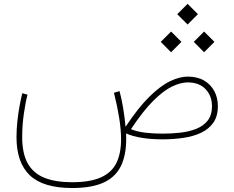

<svg xmlns="http://www.w3.org/2000/svg" viewBox="-20 -717 1206 988"><path d="M807.1 -501.5 860.4 -448.2 913.6 -501.5 860.4 -554.7ZM977.1 -501.5 1030.3 -448.2 1083.5 -501.5 1030.3 -554.7ZM892.1 -644 945.3 -590.8 998.5 -644 945.3 -697.3ZM945.8 -293Q1004.4 -293 1037.6 -258.5Q1070.8 -224.1 1070.8 -170.4Q1070.8 -124.5 1048.8 -96.7Q1026.9 -68.8 990.2 -54.2Q953.6 -39.6 908.4 -34.4Q863.3 -29.3 816.9 -29.3Q769 -29.3 727.5 -34.2Q686 -39.1 653.8 -52.2Q716.8 -147 769.5 -199.2Q822.3 -251.5 866.2 -272.2Q910.2 -293 945.8 -293ZM945.8 -322.8Q903.8 -322.8 854 -298.6Q804.2 -274.4 747.3 -218Q690.4 -161.6 626 -64.5Q621.6 -113.3 613.8 -160.4Q606 -207.5 595.2 -248L566.4 -239.7Q584 -169.4 593.5 -109.4Q603 -49.3 603 0Q603 73.2 578.6 122.3Q554.2 171.4 498.8 196Q443.4 220.7 351.1 220.7Q266.1 220.7 209 198Q151.9 175.3 123 124.3Q94.2 73.2 94.2 -11.7Q94.2 -72.8 102.8 -132.1Q111.3 -191.4 121.6 -230L94.7 -237.3Q87.9 -210.4 80.8 -172.4Q73.7 -134.3 69.3 -92.5Q64.9 -50.8 64.9 -11.2Q64.9 119.6 133.5 185.1Q202.1 250.5 351.6 250.5Q456.1 250.5 518.3 220Q580.6 189.5 606.9 127.2Q633.3 64.9 628.9 -30.3Q663.6 -15.1 710.4 -7.6Q757.3 0 816.4 0Q872.6 0 923.8 -7.6Q975.1 -15.1 1014.9 -33.9Q1054.7 -52.7 1077.9 -85.9Q1101.1 -119.1 1101.1 -170.9Q1101.1 -213.4 1083 -247.8Q1064.9 -282.2 1030.3 -302.5Q995.6 -322.8 945.8 -322.8Z"/></svg>

Font: Estedad-FD-VF Thin
Style: Regular
Weight: 100
Designer: Amin Abedi
Version: Version 5.0